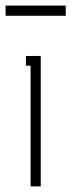

<svg xmlns="http://www.w3.org/2000/svg" viewBox="-38 -663 254 683"><path d="M195.8 -606.9H-18.1V-643.1H195.8ZM70.8 -429.2H54.2V-463.9H106.9V0H70.8Z"/></svg>

Font: Rawengulk
Style: Regular
Weight: 400
Version: Version 0.92